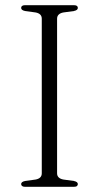

<svg xmlns="http://www.w3.org/2000/svg" viewBox="-20 -720 382 740"><path d="M200 -52Q200 -42 206.5 -36Q213 -30 224.5 -28L264.5 -22.5Q280 -19.5 280 -10.5Q280 -6 276.5 -3Q273 0 264.5 0H76.5Q69 0 65.2 -3Q61.5 -6 61.5 -10.5Q61.5 -19.5 77 -22.5L117 -28Q128.5 -30 134.8 -36Q141 -42 141 -52V-648Q141 -658 134.8 -664Q128.5 -670 117 -672L77 -677.5Q61.5 -680.5 61.5 -689.5Q61.5 -694.5 65.2 -697.2Q69 -700 76.5 -700H264.5Q273 -700 276.5 -697.2Q280 -694.5 280 -689.5Q280 -680.5 264.5 -677.5L224.5 -672Q213 -670 206.5 -664Q200 -658 200 -648Z"/></svg>

Font: Fraunces ExtraLight
Style: Regular
Weight: 250
Version: Version 1.000;[b76b70a41]